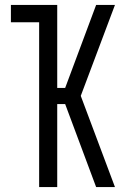

<svg xmlns="http://www.w3.org/2000/svg" viewBox="-20 -755 540 775"><path d="M368 0 243 -335H211V0H138V-665H24V-735H211V-400H243L368 -735H444L306 -368L444 0Z"/></svg>

Font: Iosevka Fixed
Style: Regular
Weight: 400
Monospace: yes
Designer: Belleve Invis
Foundry: Belleve Invis
Version: Version 33.2.4